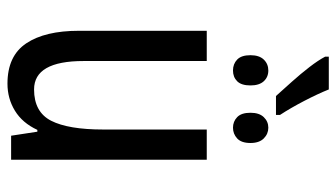

<svg xmlns="http://www.w3.org/2000/svg" viewBox="-218 -694 922 527"><g transform="rotate(90 243.5 -431.0)"><path d="M419 -537V0H353L342 -72H337Q318 -31 284.5 -10.5Q251 10 210 10Q134 10 99.5 -41.5Q65 -93 65 -186V-537H148V-199Q148 -63 226 -63Q288 -63 312 -110Q336 -157 336 -253V-537ZM226 -872Q238 -842 257.5 -804.5Q277 -767 296 -738V-727H244Q226 -747 204.5 -771Q183 -795 164.5 -819Q146 -843 136 -862V-872ZM174 -706Q192 -706 203.5 -693.5Q215 -681 215 -657Q215 -632 203.5 -620.5Q192 -609 174 -609Q156 -609 144 -620.5Q132 -632 132 -657Q132 -681 144 -693.5Q156 -706 174 -706ZM331 -706Q348 -706 360.5 -693.5Q373 -681 373 -657Q373 -632 360.5 -620.5Q348 -609 331 -609Q314 -609 302 -620.5Q290 -632 290 -657Q290 -681 302 -693.5Q314 -706 331 -706Z"/></g></svg>

Font: Avrile Sans Condensed
Style: Regular
Weight: 400
Width: 3
Designer: Monotype Design Team
Foundry: Monotype Imaging Inc.
Version: Version 2.001;September 10, 2019;FontCreator 11.5.0.2425 64-